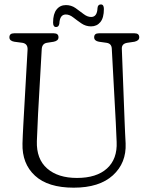

<svg xmlns="http://www.w3.org/2000/svg" viewBox="-20 -854 684 888"><path d="M515.5 -287.5 497 -629Q496 -652.5 473 -656L437.5 -661Q415.5 -665 415.5 -681.5Q415.5 -700 437 -700H602.5Q624 -700 624 -681.5Q624 -666 602 -661L568 -656Q542 -651.5 543.5 -627.5L556.5 -287.5Q557.5 -263.5 558.5 -240Q559.5 -216.5 561 -191Q565 -100.5 502.2 -43.2Q439.5 14 321 14Q202 14 141.8 -41.5Q81.5 -97 84 -190.5Q84.5 -206.5 85.5 -230.5Q86.5 -254.5 88 -279.5Q89.5 -304.5 90.5 -324L107.5 -624Q109 -651.5 84 -656L46 -661Q23.5 -665 23.5 -681.5Q23.5 -700 45 -700H229Q250.5 -700 250.5 -681.5Q250.5 -665.5 228.5 -661L196.5 -656Q174.5 -652 173 -626.5L156 -327Q154 -288.5 153 -258Q152 -227.5 150.5 -201Q148 -118.5 198 -74.8Q248 -31 336 -31Q426.5 -31 474.8 -74.8Q523 -118.5 519.5 -197.5Q518 -229 517.2 -248.8Q516.5 -268.5 515.5 -287.5ZM401 -732Q376.5 -732 356.5 -745.8Q336.5 -759.5 319 -773.2Q301.5 -787 284.5 -787Q256.5 -787 254.5 -745Q252 -729 239.5 -729Q225.5 -729 225.5 -749.5Q225.5 -790 241.8 -810.2Q258 -830.5 285 -830.5Q309.5 -830.5 329.2 -816.8Q349 -803 366.5 -789.2Q384 -775.5 401.5 -775.5Q429.5 -775.5 431 -817Q432.5 -833.5 446.5 -833.5Q460.5 -833.5 460.5 -812.5Q460.5 -771.5 444.2 -751.8Q428 -732 401 -732Z"/></svg>

Font: Fraunces 144pt SuperSoft Light
Style: Regular
Weight: 300
Version: Version 1.000;[0bf87f6ff]